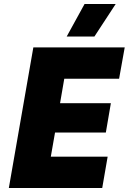

<svg xmlns="http://www.w3.org/2000/svg" viewBox="-20 -936 641 956"><path d="M24 0H489L516 -156H233L254 -276H507L532 -422H279L300 -544H573L601 -700H146ZM556 -916H401L312 -754H450Z"/></svg>

Font: Fixel Display ExtraBold
Style: Italic
Weight: 800
Italic angle: -10°
Designer: AlfaBravo + MacPaw
Foundry: Kyrylo Tkachov, Marchela Mozhyna, Serhii Makarenko, Maria Weinstein, Zakhar Kryvoshyya
Version: Version 1.210;Glyphs 3.2 (3217)